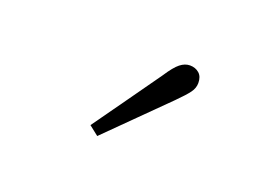

<svg xmlns="http://www.w3.org/2000/svg" viewBox="-45 -840 490 362"><g transform="rotate(20 200.0 -659.5)"><path d="M149 -582Q174 -617 198.5 -651.5Q223 -686 245 -717Q258 -737 267.5 -744.5Q277 -752 287 -752Q298 -752 305.5 -745.5Q313 -739 313 -726Q313 -716 306.5 -707Q300 -698 283 -681Q257 -655 227.5 -626Q198 -597 168 -567Z"/></g></svg>

Font: Source Serif 4 SmText Light
Style: Regular
Weight: 300
Designer: Frank Grießhammer
Foundry: Adobe
Version: Version 4.005;hotconv 1.1.0;makeotfexe 2.6.0